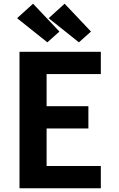

<svg xmlns="http://www.w3.org/2000/svg" viewBox="-20 -1014 640 1034"><path d="M85 0V-735H523V-615H231V-442H456V-322H231V-120H523V0ZM405 -786 242 -916 328 -994 470 -844ZM235 -786 72 -916 158 -994 300 -844Z"/></svg>

Font: Iosevka Custom Heavy Extended
Style: Regular
Weight: 900
Width: 7
Monospace: yes
Designer: Belleve Invis
Foundry: Belleve Invis
Version: Version 11.2.4; ttfautohint (v1.8.4)